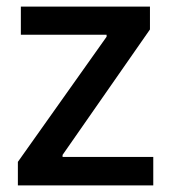

<svg xmlns="http://www.w3.org/2000/svg" viewBox="-20 -560 517 580"><path d="M34 -71 302 -449V-455H43V-540H433V-471L169 -92V-86H443V0H34Z"/></svg>

Font: Encode Sans Narrow
Style: Medium
Weight: 500
Designer: Pablo Impallari, Andres Torresi
Foundry: Pablo Impallari, Andres Torresi
Version: Version 1.000; ttfautohint (v1.00) -l 8 -r 50 -G 200 -x 14 -